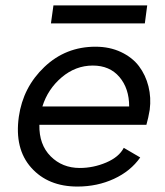

<svg xmlns="http://www.w3.org/2000/svg" viewBox="-20 -683 611 712"><path d="M267.1 8.8Q158.2 8.8 95.7 -61.3Q33.2 -131.3 49.8 -250Q65.4 -359.4 144.5 -434.6Q223.6 -509.8 334 -509.8Q386.7 -509.8 428.7 -490Q470.7 -470.2 495.4 -437.5Q520 -404.8 530.5 -362.8Q541 -320.8 535.2 -275.9Q530.3 -246.1 522.9 -220.2H126Q124.5 -147 167.7 -103.5Q210.9 -60.1 275.9 -60.1Q326.2 -60.1 373.8 -80.3Q421.4 -100.6 439 -134.8L500 -99.1Q464.4 -48.3 402.6 -19.8Q340.8 8.8 267.1 8.8ZM137.2 -288.1H459Q459 -355 422.9 -397.5Q386.7 -439.9 324.2 -439.9Q260.3 -439.9 208.7 -396.2Q157.2 -352.5 137.2 -288.1ZM168.9 -596.2 178.2 -663.1H525.9L517.1 -596.2Z"/></svg>

Font: Human Sans
Style: Italic
Weight: 400
Italic angle: -8°
Designer: Tim Radville
Foundry: Continuum
Version: Version 1.000;FEAKit 1.0